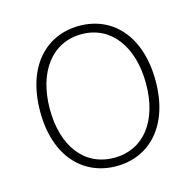

<svg xmlns="http://www.w3.org/2000/svg" viewBox="-86 -629 746 731"><g transform="rotate(-15 286.5 -263.5)"><path d="M287 13C417 13 514 -86 514 -262C514 -441 417 -540 287 -540C156 -540 59 -441 59 -262C59 -86 156 13 287 13ZM287 -20C170 -20 97 -115 97 -262C97 -408 170 -507 287 -507C403 -507 476 -408 476 -262C476 -115 403 -20 287 -20Z"/></g></svg>

Font: Noto Sans JP Thin
Style: Regular
Weight: 100
Designer: Ryoko NISHIZUKA 西塚涼子 (kana, bopomofo & ideographs); Paul D. Hunt (Latin, Greek & Cyrillic); Sandoll Communications 산돌커뮤니
Foundry: Adobe
Version: Version 2.004;hotconv 1.0.118;makeotfexe 2.5.65603